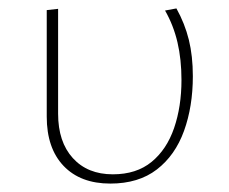

<svg xmlns="http://www.w3.org/2000/svg" viewBox="-20 -431 544 456"><path d="M242 5Q171 5 131 -37Q91 -79 91 -154V-407L118 -410V-161Q118 -94 153 -55.5Q188 -17 248 -17Q304 -17 340 -46.5Q376 -76 393.5 -127Q411 -178 411 -241Q411 -290 401.5 -330.5Q392 -371 372 -406L399 -411Q419 -375 428.5 -336.5Q438 -298 438 -250Q438 -178 417 -120Q396 -62 352.5 -28.5Q309 5 242 5Z"/></svg>

Font: Ysabeau Office Thin
Style: Regular
Weight: 250
Designer: Christian Thalmann (Catharsis Fonts)
Version: Version 2.001;gftools[0.9.30]; featfreeze: tnum,lnum,ss02